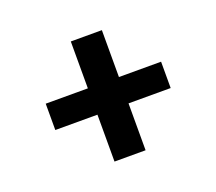

<svg xmlns="http://www.w3.org/2000/svg" viewBox="-86 -682 771 685"><g transform="rotate(-20 300.0 -340.0)"><path d="M359 -112H241V-290H81V-390H241V-568H359V-390H519V-290H359Z"/></g></svg>

Font: Zed Sans Extended
Style: Bold
Weight: 700
Width: 7
Designer: Belleve Invis
Foundry: Belleve Invis
Version: Version 1.0.0; ttfautohint (v1.8.4)